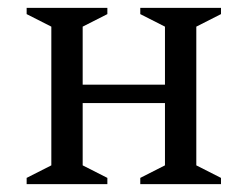

<svg xmlns="http://www.w3.org/2000/svg" viewBox="-20 -470 632 490"><path d="M111 -402 48 -434V-450H254V-434L191 -402V-254H401V-402L338 -434V-450H544V-434L481 -402V-48L544 -16V0H338V-16L401 -48V-207H191V-48L254 -16V0H48V-16L111 -48Z"/></svg>

Font: Spectral
Style: Regular
Weight: 400
Designer: Jean-Baptiste Levee
Foundry: Production Type
Version: Version 2.001